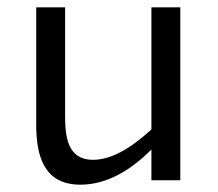

<svg xmlns="http://www.w3.org/2000/svg" viewBox="-20 -493 596 525"><path d="M79 -473V-153C79 -68 99 12 200 12C276 12 342 -32 394 -84V0H473V-473H394V-139C352 -101 294 -56 234 -56C164 -56 158 -121 158 -176V-473Z"/></svg>

Font: Logix
Style: Regular
Weight: 400
Designer: Michael Lee Finney
Version: Version 1.06